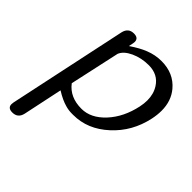

<svg xmlns="http://www.w3.org/2000/svg" viewBox="-196 -625 959 959"><g transform="rotate(45 283.5 -145.5)"><path d="M399.4 -109.4Q455.1 -169.9 475.1 -263.2Q480.5 -288.6 480.5 -311.5Q480.5 -356.4 459 -390.1Q426.8 -440.9 361.3 -440.9Q309.6 -440.9 266.1 -420.9Q223.1 -400.9 210.9 -370.6L152.8 -105Q195.3 -48.8 276.9 -48.8Q343.3 -48.8 399.4 -109.4ZM528.3 -440.4Q567.4 -393.6 567.4 -325.2Q567.4 -295.9 560.5 -263.2Q536.1 -148.9 453.6 -73.7Q371.1 2 270 2H260.3Q237.3 2 215.3 -4.4Q180.7 -13.7 138.7 -40L138.2 -39.6L94.2 168.5Q85.4 208.5 45.9 208.5Q13.7 208.5 13.7 181.6Q13.7 175.8 15.1 168.5L148.9 -460.9Q158.2 -500.5 196.8 -500.5Q229.5 -500.5 229.5 -473.1Q229.5 -467.3 228 -460.9L223.1 -438Q268.6 -469.2 306.2 -483.9Q348.1 -500.5 391.6 -500.5Q478 -500.5 528.3 -440.4Z"/></g></svg>

Font: inglobal
Style: Italic
Weight: 400
Italic angle: -12°
Designer: Andrey Kochetov, Denis Davydov, Evgeny Yurtaev
Foundry: inglobal
Version: Version 1.00 September 25, 2014, initial release